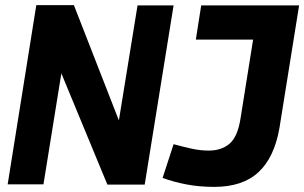

<svg xmlns="http://www.w3.org/2000/svg" viewBox="-20 -721 1190 751"><path d="M10 0 122 -701H269L445 -250L518 -700H659L546 1H400L220 -434L150 0ZM616 -25 659 -157Q696 -147 729.5 -139.5Q763 -132 796 -132Q847 -132 878.5 -159.5Q910 -187 921 -259L970 -566H746L767 -700H1150L1073 -220Q1053 -105 991 -47.5Q929 10 818 10Q760 10 710 0.5Q660 -9 616 -25Z"/></svg>

Font: Georama
Style: Bold Italic
Weight: 700
Italic angle: -9°
Designer: Jean-Baptiste Levee
Foundry: Production Type
Version: Version 1.000